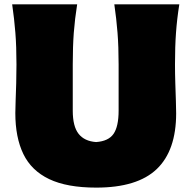

<svg xmlns="http://www.w3.org/2000/svg" viewBox="-20 -855 890 893"><path d="M427.7 17.6Q291.5 17.6 208.7 -22Q126 -61.5 88.6 -138.7Q51.3 -215.8 51.3 -329.1Q51.3 -350.6 52.7 -387.2Q54.2 -423.8 55.4 -468Q56.6 -512.2 56.6 -555.2Q56.6 -638.2 51.5 -702.6Q46.4 -767.1 36.6 -835H338.9Q328.1 -767.1 323.2 -702.6Q318.4 -638.2 318.4 -555.2V-340.3Q318.4 -267.1 345.5 -232.7Q372.6 -198.2 426.8 -194.3Q484.4 -198.2 508.1 -232.4Q531.7 -266.6 531.7 -340.3V-555.2Q531.7 -638.2 526.6 -702.6Q521.5 -767.1 511.7 -835H814Q803.2 -767.1 798.6 -702.6Q793.9 -638.2 793.9 -555.2Q793.9 -512.2 795.4 -467Q796.9 -421.9 798.1 -384.8Q799.3 -347.7 799.3 -328.1Q799.3 -154.8 709 -68.6Q618.7 17.6 427.7 17.6Z"/></svg>

Font: Pinar-FD Black
Style: Regular
Weight: 900
Designer: Amin Abedi
Version: Version 3.000